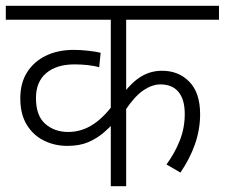

<svg xmlns="http://www.w3.org/2000/svg" viewBox="-20 -642 775 662"><path d="M735 -574H415V-318L407 -322Q436 -360 468 -379Q500 -398 539 -398Q596 -398 633 -360Q670 -322 670 -248Q670 -196 652.5 -145.5Q635 -95 602 -47L554 -75Q582 -113 599.5 -156.5Q617 -200 617 -249Q617 -299 595.5 -325Q574 -351 533 -351Q505 -351 475 -331Q445 -311 412 -262L415 -287V0H362V-232L377 -224Q359 -203 336 -183.5Q313 -164 283.5 -151.5Q254 -139 212 -139Q169 -139 132 -157Q95 -175 72.5 -211.5Q50 -248 50 -303Q50 -356 73.5 -393Q97 -430 138.5 -450Q180 -470 234 -470Q258 -470 284.5 -467Q311 -464 327 -460L322 -410Q306 -415 283 -417.5Q260 -420 237 -420Q175 -420 139.5 -390Q104 -360 104 -304Q104 -243 136 -215Q168 -187 215 -187Q262 -187 302.5 -214Q343 -241 380 -295L362 -247V-574H0V-622H735Z"/></svg>

Font: Noto Sans Devanagari Light
Style: Regular
Weight: 300
Version: Version 2.003